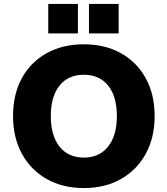

<svg xmlns="http://www.w3.org/2000/svg" viewBox="-20 -940 847 971"><path d="M404 11Q297 11 216.5 -34.5Q136 -80 91 -162Q46 -244 46 -353Q46 -463 90.5 -544.5Q135 -626 216 -671Q297 -716 404 -716Q511 -716 591.5 -671Q672 -626 717 -544.5Q762 -463 762 -353Q762 -244 717 -162Q672 -80 591.5 -34.5Q511 11 404 11ZM404 -143Q482 -143 526.5 -198.5Q571 -254 571 -353Q571 -452 527 -507Q483 -562 404 -562Q325 -562 281 -507Q237 -452 237 -353Q237 -254 281 -198.5Q325 -143 404 -143ZM430 -771V-920H580V-771ZM224 -771V-920H374V-771Z"/></svg>

Font: Nunito Sans Black
Style: Regular
Weight: 900
Designer: Vernon Adams
Foundry: Vernon Adams
Version: Version 3.006; ttfautohint (v1.8.3)